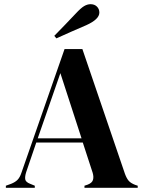

<svg xmlns="http://www.w3.org/2000/svg" viewBox="-20 -896 690 916"><path d="M8 0V-10L33 -19Q53 -27 64 -38.5Q75 -50 82 -71L288 -662H373L576 -67Q584 -45 594 -33.5Q604 -22 625 -14L637 -10V0H383V-10L398 -15Q419 -23 423.5 -37.5Q428 -52 422 -72L375 -216H153L105 -75Q98 -53 100.5 -40Q103 -27 124 -19L146 -10V0ZM160 -236H369L268 -547ZM239 -725Q265 -751 291 -778.5Q317 -806 341 -831Q366 -858 381.5 -867Q397 -876 412 -876Q431 -876 442.5 -864.5Q454 -853 454 -836Q454 -804 392 -776Q355 -760 320.5 -745Q286 -730 249 -713Z"/></svg>

Font: DeepMind Serif Display
Style: Regular
Weight: 400
Designer: Frank Grießhammer / Modifications: Colophon Foundry
Foundry: Colophon Foundry
Version: Version 5.003; ttfautohint (v1.8.2)